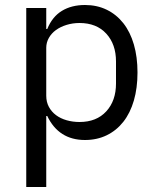

<svg xmlns="http://www.w3.org/2000/svg" viewBox="-20 -548 620 768"><path d="M85 -516H165V-432H169Q189 -481 227.5 -504.5Q266 -528 320 -528Q368 -528 407 -509Q446 -490 473.5 -455Q501 -420 515.5 -370Q530 -320 530 -258Q530 -196 515.5 -146Q501 -96 473.5 -61Q446 -26 407 -7Q368 12 320 12Q215 12 169 -84H165V200H85ZM298 -60Q366 -60 405 -102.5Q444 -145 444 -214V-302Q444 -371 405 -413.5Q366 -456 298 -456Q271 -456 246.5 -448.5Q222 -441 204 -428Q186 -415 175.5 -396.5Q165 -378 165 -357V-165Q165 -140 175.5 -120.5Q186 -101 204 -87.5Q222 -74 246.5 -67Q271 -60 298 -60Z"/></svg>

Font: IBMPlexSans
Style: Regular
Weight: 400
Designer: Mike Abbink, Paul van der Laan, Pieter van Rosmalen
Foundry: Bold Monday
Version: Version 3.1